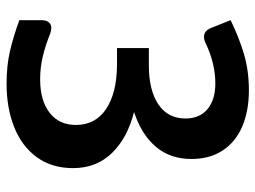

<svg xmlns="http://www.w3.org/2000/svg" viewBox="-118 -658 791 595"><g transform="rotate(90 277.5 -360.5)"><path d="M501 -191.4Q501 -125 466.8 -78.6Q432.6 -32.2 373.5 -8.8Q314.5 14.6 239.7 14.6Q183.6 14.6 138.7 4.2Q93.8 -6.3 42.5 -24.9V-93.3Q42.5 -107.9 48.8 -116Q55.2 -124 66.9 -124Q73.7 -124 82.5 -121.1Q120.1 -106 154.5 -97.7Q189 -89.4 226.1 -89.4Q291.5 -89.4 329.3 -118.7Q367.2 -147.9 367.2 -200.2Q367.2 -260.7 317.9 -293.7Q268.6 -326.7 182.6 -327.6H128.9V-426.3H182.6Q259.8 -426.3 303.5 -455.8Q347.2 -485.4 347.2 -539.6Q347.2 -584 317.9 -608.2Q288.6 -632.3 238.8 -632.3Q176.3 -632.3 112.3 -601.6Q103 -597.2 94.2 -597.2Q75.2 -597.2 66.4 -619.6L42.5 -679.7Q96.7 -706.1 148.2 -721.2Q199.7 -736.3 259.3 -736.3Q324.2 -736.3 372.3 -715.6Q420.4 -694.8 446.5 -654.8Q472.7 -614.7 472.7 -558.1Q472.7 -492.7 434.8 -448Q397 -403.3 327.1 -380.4Q407.7 -359.9 454.3 -311.8Q501 -263.7 501 -191.4Z"/></g></svg>

Font: Lycee Sans SemiBold
Style: Regular
Weight: 600
Designer: Justin Alvin
Foundry: Alkove Design
Version: Version 1.030